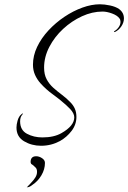

<svg xmlns="http://www.w3.org/2000/svg" viewBox="-20 -666 599 897"><path d="M172 15Q128 15 92.5 -6Q57 -27 57 -70Q57 -84 62 -102Q68 -123 80 -132Q87 -139 86.5 -135.5Q86 -132 84 -130Q74 -119 74 -99Q74 -58 106 -41Q138 -24 178 -24Q232 -24 267 -44Q327 -78 327 -118Q327 -127 322 -137Q317 -147 308 -156.5Q299 -166 288 -176Q259 -202 227 -225Q195 -248 169 -277Q153 -295 143.5 -316.5Q134 -338 134 -364Q134 -406 153.5 -447Q173 -488 206.5 -524Q240 -560 281 -587.5Q322 -615 365 -630.5Q408 -646 447 -646Q468 -646 494 -640.5Q520 -635 536 -624Q559 -607 559 -580Q559 -561 547 -543Q535 -525 516 -516Q516 -516 513.5 -517.5Q511 -519 515 -521Q526 -527 534.5 -539Q543 -551 543 -564Q543 -574 538 -580Q528 -594 503.5 -603Q479 -612 459 -612Q411 -612 363 -590Q315 -568 275 -531Q235 -494 210.5 -447Q186 -400 186 -350Q186 -318 198 -295.5Q210 -273 229 -256Q248 -239 269.5 -223Q291 -207 309 -188Q322 -175 329.5 -158.5Q337 -142 337 -120Q337 -84 314.5 -54.5Q292 -25 260 -7Q219 15 172 15ZM149 64Q163 64 176.5 73Q190 82 190 95Q190 125 173.5 153Q157 181 131 198Q118 209 106 209Q106 210 105.5 210Q105 210 105 211Q105 209 107 207.5Q109 206 111 203Q114 200 118.5 195.5Q123 191 127 186Q136 177 144.5 164Q153 151 153 137Q153 124 147 117.5Q141 111 136 107Q133 105 130.5 103Q128 101 126 100Q123 95 123 91Q123 64 149 64Z"/></svg>

Font: The Nautigal
Style: Regular
Weight: 400
Designer: Robert E. Leuschke
Foundry: Robert E. Leuschke
Version: Version 1.100; ttfautohint (v1.8.3)